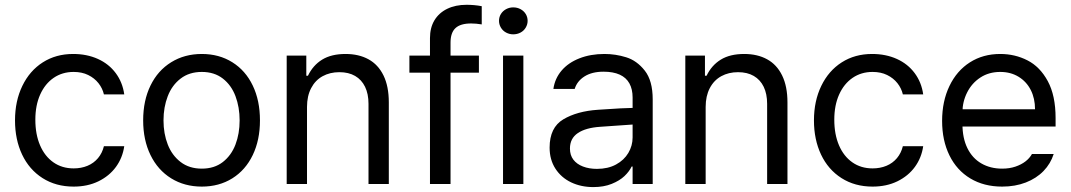

<svg xmlns="http://www.w3.org/2000/svg" viewBox="-20 -760 4422 793"><path d="M42 -262.7Q42 -342.8 72.3 -405.3Q102.5 -467.8 156.7 -502.4Q210.9 -537.1 282.2 -537.1Q338.9 -537.1 384.3 -516.6Q429.7 -496.1 458 -458Q486.3 -419.9 493.2 -370.1H409.2Q403.3 -395.5 386.7 -416.5Q370.1 -437.5 344.2 -450.2Q318.4 -462.9 284.2 -462.9Q237.3 -462.9 201.7 -438.5Q166 -414.1 146 -369.6Q126 -325.2 126 -265.6Q126 -205.1 145.5 -159.7Q165 -114.3 200.7 -89.4Q236.3 -64.5 284.2 -64.5Q315.4 -64.5 341.3 -75.2Q367.2 -85.9 384.8 -106.9Q402.3 -127.9 409.2 -156.2H493.2Q486.3 -108.4 459 -70.8Q431.6 -33.2 386.7 -11.2Q341.8 10.7 284.2 10.7Q210.9 10.7 155.8 -24.4Q100.6 -59.6 71.3 -121.6Q42 -183.6 42 -262.7Z M571.3 -262.7Q571.3 -344.7 601.6 -406.7Q631.8 -468.8 687 -502.9Q742.2 -537.1 813.5 -537.1Q884.8 -537.1 939.5 -502.9Q994.1 -468.8 1023.9 -406.7Q1053.7 -344.7 1053.7 -262.7Q1053.7 -181.6 1023.9 -119.6Q994.1 -57.6 939.5 -23.4Q884.8 10.7 813.5 10.7Q742.2 10.7 687 -23.4Q631.8 -57.6 601.6 -119.6Q571.3 -181.6 571.3 -262.7ZM969.7 -262.7Q969.7 -317.4 952.6 -362.8Q935.5 -408.2 900.4 -435.5Q865.2 -462.9 813.5 -462.9Q761.7 -462.9 726.1 -435.5Q690.4 -408.2 672.9 -362.8Q655.3 -317.4 655.3 -262.7Q655.3 -208 672.9 -163.1Q690.4 -118.2 726.1 -90.8Q761.7 -63.5 813.5 -63.5Q865.2 -63.5 900.4 -90.8Q935.5 -118.2 952.6 -163.1Q969.7 -208 969.7 -262.7Z M1248 0H1164.1V-530.3H1245.1V-447.3H1252Q1272.5 -490.2 1310.5 -513.7Q1348.6 -537.1 1407.2 -537.1Q1461.9 -537.1 1502 -515.1Q1542 -493.2 1564 -448.2Q1585.9 -403.3 1585.9 -336.9V0H1502V-331.1Q1502 -372.1 1487.8 -401.4Q1473.6 -430.7 1446.8 -446.3Q1419.9 -461.9 1381.8 -461.9Q1342.8 -461.9 1312.5 -445.3Q1282.2 -428.7 1265.1 -396Q1248 -363.3 1248 -318.4Z M1958 -460H1670.9V-530.3H1958ZM1907.2 -740.2Q1921.9 -740.2 1938.5 -738.8Q1955.1 -737.3 1969.7 -734.4V-659.2Q1946.3 -663.1 1925.8 -663.1Q1881.8 -663.1 1861.3 -644Q1840.8 -625 1840.8 -584V0H1755.9V-602.5Q1755.9 -645.5 1774.4 -676.3Q1793 -707 1827.1 -723.6Q1861.3 -740.2 1907.2 -740.2Z M2057.6 -530.3H2141.6V0H2057.6ZM2041 -673.8Q2041 -689.5 2048.8 -702.1Q2056.6 -714.8 2070.3 -722.2Q2084 -729.5 2099.6 -729.5Q2116.2 -729.5 2129.9 -722.2Q2143.6 -714.8 2151.4 -702.1Q2159.2 -689.5 2159.2 -673.8Q2159.2 -659.2 2151.4 -646Q2143.6 -632.8 2129.9 -625.5Q2116.2 -618.2 2099.6 -618.2Q2084 -618.2 2070.3 -625.5Q2056.6 -632.8 2048.8 -646Q2041 -659.2 2041 -673.8Z M2514.6 -240.2 2459 -236.3Q2399.4 -232.4 2366.7 -210.4Q2334 -188.5 2334 -146.5Q2334 -119.1 2348.1 -100.6Q2362.3 -82 2387.7 -72.3Q2413.1 -62.5 2445.3 -62.5Q2491.2 -62.5 2524.4 -80.6Q2557.6 -98.6 2575.2 -128.4Q2592.8 -158.2 2592.8 -192.4V-357.4Q2592.8 -391.6 2579.6 -415.5Q2566.4 -439.5 2539.6 -451.7Q2512.7 -463.9 2472.7 -463.9Q2424.8 -463.9 2394 -444.3Q2363.3 -424.8 2353.5 -392.6H2265.6Q2271.5 -435.5 2299.3 -468.3Q2327.1 -501 2373 -519Q2418.9 -537.1 2476.6 -537.1Q2522.5 -537.1 2566.4 -523.4Q2610.4 -509.8 2643.1 -468.3Q2675.8 -426.8 2675.8 -349.6V0H2592.8V-72.3H2588.9Q2579.1 -51.8 2559.1 -32.7Q2539.1 -13.7 2506.3 -0.5Q2473.6 12.7 2430.7 12.7Q2379.9 12.7 2338.9 -6.8Q2297.9 -26.4 2273.9 -63.5Q2250 -100.6 2250 -150.4Q2250 -233.4 2306.6 -267.1Q2363.3 -300.8 2449.2 -306.6Q2459 -307.6 2543 -312.5L2598.6 -314.5L2599.6 -246.1Q2590.8 -246.1 2514.6 -240.2Z M2894.5 0H2810.5V-530.3H2891.6V-447.3H2898.4Q2918.9 -490.2 2957 -513.7Q2995.1 -537.1 3053.7 -537.1Q3108.4 -537.1 3148.4 -515.1Q3188.5 -493.2 3210.4 -448.2Q3232.4 -403.3 3232.4 -336.9V0H3148.4V-331.1Q3148.4 -372.1 3134.3 -401.4Q3120.1 -430.7 3093.3 -446.3Q3066.4 -461.9 3028.3 -461.9Q2989.3 -461.9 2959 -445.3Q2928.7 -428.7 2911.6 -396Q2894.5 -363.3 2894.5 -318.4Z M3341.8 -262.7Q3341.8 -342.8 3372.1 -405.3Q3402.3 -467.8 3456.5 -502.4Q3510.7 -537.1 3582 -537.1Q3638.7 -537.1 3684.1 -516.6Q3729.5 -496.1 3757.8 -458Q3786.1 -419.9 3793 -370.1H3709Q3703.1 -395.5 3686.5 -416.5Q3669.9 -437.5 3644 -450.2Q3618.2 -462.9 3584 -462.9Q3537.1 -462.9 3501.5 -438.5Q3465.8 -414.1 3445.8 -369.6Q3425.8 -325.2 3425.8 -265.6Q3425.8 -205.1 3445.3 -159.7Q3464.8 -114.3 3500.5 -89.4Q3536.1 -64.5 3584 -64.5Q3615.2 -64.5 3641.1 -75.2Q3667 -85.9 3684.6 -106.9Q3702.1 -127.9 3709 -156.2H3793Q3786.1 -108.4 3758.8 -70.8Q3731.4 -33.2 3686.5 -11.2Q3641.6 10.7 3584 10.7Q3510.7 10.7 3455.6 -24.4Q3400.4 -59.6 3371.1 -121.6Q3341.8 -183.6 3341.8 -262.7Z M3871.1 -260.7Q3871.1 -341.8 3901.4 -404.8Q3931.6 -467.8 3985.8 -502.4Q4040 -537.1 4111.3 -537.1Q4171.9 -537.1 4223.6 -510.7Q4275.4 -484.4 4307.6 -424.8Q4339.8 -365.2 4339.8 -272.5V-237.3H3929.7V-308.6H4254.9Q4254.9 -353.5 4237.3 -388.2Q4219.7 -422.9 4187 -442.9Q4154.3 -462.9 4111.3 -462.9Q4064.5 -462.9 4029.3 -439.9Q3994.1 -417 3974.6 -378.4Q3955.1 -339.8 3955.1 -295.9V-248Q3955.1 -189.5 3975.6 -147.9Q3996.1 -106.4 4033.2 -85Q4070.3 -63.5 4119.1 -63.5Q4149.4 -63.5 4173.8 -71.8Q4198.2 -80.1 4215.3 -93.3Q4232.4 -106.4 4242.2 -124H4332Q4319.3 -84 4290 -53.7Q4260.7 -23.4 4216.8 -6.3Q4172.9 10.7 4119.1 10.7Q4043.9 10.7 3987.8 -22.9Q3931.6 -56.6 3901.4 -118.2Q3871.1 -179.7 3871.1 -260.7Z"/></svg>

Font: WEMIX Pretendard Variable
Style: Regular
Weight: 400
Designer: Base glyphs from Inter by Rasmus Andersson; Hangeul glyphs from Noto Sans CJK(Source Han Sans) by Jang Soo-young and Kan
Foundry: Kil Hyung-jin
Version: Version 1.000;Glyphs 3.2 (3208)